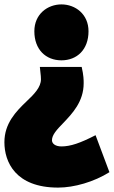

<svg xmlns="http://www.w3.org/2000/svg" viewBox="-25 -625 517 872"><path d="M239 227C312 227 402 201 472 157L409 -11C339 25 295 40 254 40C226 40 211 27 211 12C211 -13 234 -37 262 -66C303 -109 355 -163 355 -247C355 -261 355 -282 346 -321H156C161 -281 161 -269 161 -265C161 -229 131 -198 95 -164C48 -119 -5 -65 -5 21C-5 109 44 227 239 227ZM254 -351C325 -351 377 -400 377 -483C377 -561 317 -605 254 -605C191 -605 131 -561 131 -483C131 -400 183 -351 254 -351Z"/></svg>

Font: Repo ExtraBlack
Style: Regular
Weight: 400
Designer: Stefan Peev
Foundry: Context Ltd
Version: Version 001.502